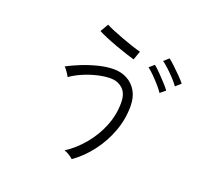

<svg xmlns="http://www.w3.org/2000/svg" viewBox="-147 -995 1295 1228"><g transform="rotate(20 500.0 -381.0)"><path d="M461 63Q451 53 432.5 41.5Q414 30 399 26Q465 -17 518.5 -81Q572 -145 603.5 -222.5Q635 -300 635 -383Q635 -448 601 -478Q567 -508 520 -508Q478 -508 428.5 -496Q379 -484 333.5 -464Q288 -444 257 -421Q252 -432 239 -451Q226 -470 216 -479Q255 -500 307 -521Q359 -542 415 -556Q471 -570 520 -570Q569 -570 609.5 -548.5Q650 -527 674.5 -485.5Q699 -444 699 -383Q699 -293 667.5 -209Q636 -125 582.5 -55Q529 15 461 63ZM615 -672Q596 -677 560.5 -688.5Q525 -700 484 -715Q443 -730 407.5 -745Q372 -760 354 -770L386 -825Q402 -816 434.5 -802.5Q467 -789 506 -774.5Q545 -760 580 -748.5Q615 -737 636 -732ZM922 -600Q908 -620 885.5 -644.5Q863 -669 839 -691Q815 -713 796 -727L829 -757Q846 -744 871 -720.5Q896 -697 920 -672.5Q944 -648 957 -631ZM844 -527Q831 -547 809 -572Q787 -597 764 -620Q741 -643 722 -657L755 -686Q772 -673 796 -648.5Q820 -624 843.5 -598.5Q867 -573 879 -556Z"/></g></svg>

Font: Zen Kaku Gothic New
Style: Regular
Weight: 400
Designer: Yoshimichi Ohira
Foundry: Positype
Version: Version 1.001